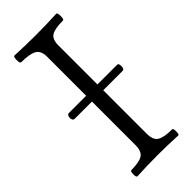

<svg xmlns="http://www.w3.org/2000/svg" viewBox="-220 -704 745 745"><g transform="rotate(-45 152.0 -331.5)"><path d="M45.9 2.9Q39.6 2.9 39.8 -13.9Q40 -30.8 45.9 -30.8Q88.9 -30.8 107.4 -42.2Q126 -53.7 126 -87.9V-327.1H30.8Q23.9 -327.1 21.5 -335Q19 -342.8 21.7 -350.8Q24.4 -358.9 30.8 -358.9H126V-573.2Q126 -606.4 105.7 -617.7Q85.4 -628.9 40 -628.9Q33.2 -628.9 33.2 -647.5Q33.2 -666 40 -666Q97.2 -663.1 153.8 -663.1Q211.9 -663.1 269 -666Q274.9 -666 274.9 -647.5Q274.9 -628.9 269 -628.9Q224.6 -628.9 206.3 -617.9Q188 -606.9 188 -573.2V-358.9H296.9Q301.8 -358.9 303.5 -350.8Q305.2 -342.8 303 -335Q300.8 -327.1 294.9 -327.1H188V-87.9Q188 -53.7 206.8 -42.2Q225.6 -30.8 270 -30.8Q275.4 -30.8 275.4 -13.9Q275.4 2.9 270 2.9Q212.9 0 157.2 0Q101.6 0 45.9 2.9Z"/></g></svg>

Font: Junicode SmCond Light
Style: Regular
Weight: 300
Width: 4
Designer: Peter S. Baker
Version: Version 2.206